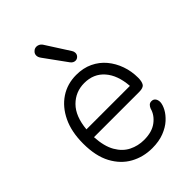

<svg xmlns="http://www.w3.org/2000/svg" viewBox="-231 -876 990 990"><g transform="rotate(-45 263.5 -381.5)"><path d="M279 15Q214 15 160.5 -14.5Q107 -44 75 -103.5Q43 -163 43 -254Q43 -340 72.5 -401.5Q102 -463 152.5 -496.5Q203 -530 268 -530Q319 -530 359 -511Q399 -492 426.5 -459Q454 -426 469 -383.5Q484 -341 484 -294Q484 -266 475 -252Q466 -238 436 -238H106Q110 -168 134.5 -125.5Q159 -83 197 -64Q235 -45 279 -45Q337 -45 372 -71.5Q407 -98 417 -136Q421 -146 428 -153Q435 -160 447 -160Q461 -160 468.5 -150Q476 -140 476 -124Q475 -105 462.5 -81.5Q450 -58 426 -36Q402 -14 365 0.5Q328 15 279 15ZM107 -294H424Q418 -377 377 -424Q336 -471 268 -471Q204 -471 159.5 -426.5Q115 -382 107 -294ZM318 -584Q302 -584 291 -599L204 -719Q198 -727 195.5 -733.5Q193 -740 193 -746Q193 -757 200 -765.5Q207 -774 217 -777Q228 -780 239.5 -775.5Q251 -771 258 -760L340 -632Q346 -623 346 -613Q346 -601 337.5 -592.5Q329 -584 318 -584Z"/></g></svg>

Font: National Park Light
Style: Regular
Weight: 300
Designer: Andrea Herstowski, Ben Hoepner
Version: Version 1.009